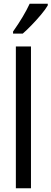

<svg xmlns="http://www.w3.org/2000/svg" viewBox="-20 -1009 276 1029"><path d="M146 0H65V-760H146ZM236 -980Q224 -959 200 -930.5Q176 -902 149.5 -874.5Q123 -847 102 -829H50V-840Q108 -922 139 -989H236Z"/></svg>

Font: Noto Sans Hebrew ExtraCondensed
Style: Regular
Weight: 400
Width: 2
Designer: Monotype Design Team
Foundry: Monotype Imaging Inc.
Version: Version 2.004; ttfautohint (v1.8.4.7-5d5b)